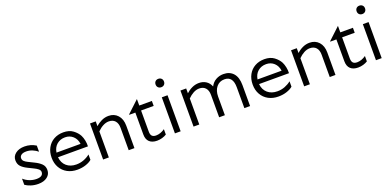

<svg xmlns="http://www.w3.org/2000/svg" viewBox="-2 -1527 4809 2362"><g transform="rotate(-20 2402.0 -345.5)"><path d="M125 -360Q125 -336 141.5 -320Q158 -304 187 -290L262 -253Q316 -227 348 -195.5Q380 -164 380 -115Q380 -58 335.5 -24Q291 10 218 10Q168 10 123 -4.5Q78 -19 50 -40V-120Q86 -88 129.5 -71.5Q173 -55 218 -55Q262 -55 283.5 -70.5Q305 -86 305 -115Q305 -138 283.5 -155.5Q262 -173 232 -187L157 -224Q106 -249 78 -279.5Q50 -310 50 -360Q50 -413 95 -447.5Q140 -482 212 -482Q292 -482 360 -440V-360Q332 -384 293 -400.5Q254 -417 212 -417Q169 -417 147 -401Q125 -385 125 -360Z M720 -482Q797 -482 846 -445.5Q895 -409 919 -363Q934 -333 942 -293.5Q950 -254 948 -216H556Q563 -141 612.5 -98Q662 -55 740 -55Q792 -55 838.5 -73Q885 -91 920 -120V-50Q893 -25 842 -7.5Q791 10 730 10Q657 10 600.5 -20.5Q544 -51 512 -107Q480 -163 480 -236Q480 -309 510.5 -365Q541 -421 595.5 -451.5Q650 -482 720 -482ZM873 -276Q865 -340 823 -378.5Q781 -417 720 -417Q656 -417 612 -379.5Q568 -342 558 -276Z M1143 -472V-409Q1177 -441 1220.5 -461.5Q1264 -482 1312 -482Q1386 -482 1432 -431.5Q1478 -381 1478 -293V0H1403V-293Q1403 -352 1374 -384.5Q1345 -417 1292 -417Q1254 -417 1215.5 -396.5Q1177 -376 1143 -341V0H1068V-472Z M1713 -407V-131Q1713 -91 1730 -73Q1747 -55 1783 -55Q1840 -55 1898 -95V-25Q1873 -9 1840 0.5Q1807 10 1773 10Q1709 10 1673.5 -23Q1638 -56 1638 -121V-407H1558V-412L1713 -557V-472H1878V-407Z M2045 -701Q2020 -701 2005 -685.5Q1990 -670 1990 -646Q1990 -621 2005.5 -606Q2021 -591 2045 -591Q2070 -591 2085 -606.5Q2100 -622 2100 -646Q2100 -671 2084.5 -686Q2069 -701 2045 -701ZM2083 0H2008V-472H2083Z M2806 -417Q2741 -417 2701.5 -369Q2662 -321 2662 -243V0H2587V-293Q2587 -352 2558 -384.5Q2529 -417 2476 -417Q2438 -417 2399.5 -396.5Q2361 -376 2327 -341V0H2252V-472H2327V-409Q2361 -441 2404.5 -461.5Q2448 -482 2496 -482Q2549 -482 2588.5 -456Q2628 -430 2647 -382Q2673 -432 2718 -457Q2763 -482 2816 -482Q2898 -482 2945 -429Q2992 -376 2992 -273V0H2917V-273Q2917 -417 2806 -417Z M3352 -482Q3429 -482 3478 -445.5Q3527 -409 3551 -363Q3566 -333 3574 -293.5Q3582 -254 3580 -216H3188Q3195 -141 3244.5 -98Q3294 -55 3372 -55Q3424 -55 3470.5 -73Q3517 -91 3552 -120V-50Q3525 -25 3474 -7.5Q3423 10 3362 10Q3289 10 3232.5 -20.5Q3176 -51 3144 -107Q3112 -163 3112 -236Q3112 -309 3142.5 -365Q3173 -421 3227.5 -451.5Q3282 -482 3352 -482ZM3505 -276Q3497 -340 3455 -378.5Q3413 -417 3352 -417Q3288 -417 3244 -379.5Q3200 -342 3190 -276Z M3775 -472V-409Q3809 -441 3852.5 -461.5Q3896 -482 3944 -482Q4018 -482 4064 -431.5Q4110 -381 4110 -293V0H4035V-293Q4035 -352 4006 -384.5Q3977 -417 3924 -417Q3886 -417 3847.5 -396.5Q3809 -376 3775 -341V0H3700V-472Z M4345 -407V-131Q4345 -91 4362 -73Q4379 -55 4415 -55Q4472 -55 4530 -95V-25Q4505 -9 4472 0.5Q4439 10 4405 10Q4341 10 4305.5 -23Q4270 -56 4270 -121V-407H4190V-412L4345 -557V-472H4510V-407Z M4677 -701Q4652 -701 4637 -685.5Q4622 -670 4622 -646Q4622 -621 4637.5 -606Q4653 -591 4677 -591Q4702 -591 4717 -606.5Q4732 -622 4732 -646Q4732 -671 4716.5 -686Q4701 -701 4677 -701ZM4715 0H4640V-472H4715Z"/></g></svg>

Font: Madhuban Light
Style: Regular
Weight: 300
Designer: jaikishan Patel
Foundry: MagicType
Version: Version 1.000